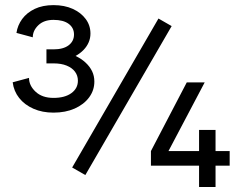

<svg xmlns="http://www.w3.org/2000/svg" viewBox="-20 -749 977 769"><path d="M194.3 -551.3Q233.4 -551.3 254.9 -567.6Q276.4 -584 276.4 -610.8Q276.4 -637.7 254.9 -653.6Q233.4 -669.4 194.3 -669.4Q155.8 -669.4 133.5 -647.9Q111.3 -626.5 111.3 -599.6L45.9 -617.2Q50.3 -647.5 68.8 -672.9Q87.4 -698.2 119.1 -713.4Q150.9 -728.5 194.3 -728.5Q238.3 -728.5 271.5 -713.4Q304.7 -698.2 323.5 -672.6Q342.3 -647 342.3 -614.7Q342.3 -596.2 335.2 -579.6Q328.1 -563 314.9 -549.3Q301.8 -535.6 282.7 -524.9Q306.2 -513.7 323 -498Q339.8 -482.4 348.9 -463.6Q357.9 -444.8 357.9 -422.4Q357.9 -387.2 336.9 -358.9Q315.9 -330.6 279.1 -314.2Q242.2 -297.9 194.3 -297.9Q149.4 -297.9 114 -313.5Q78.6 -329.1 56.9 -356.4Q35.2 -383.8 30.8 -419.4L96.2 -437Q96.2 -406.2 122.6 -381.6Q148.9 -356.9 194.3 -356.9Q239.7 -356.9 265.9 -376Q292 -395 292 -425.8Q292 -446.3 280.3 -461.9Q268.6 -477.5 246.8 -486.3Q225.1 -495.1 194.8 -495.1H166V-551.3ZM321.8 -47.9 269 -78.1 614.7 -674.8 667.5 -644.5ZM799.8 -418.9 654.8 -144H777.3V-228.5H843.3V-144H899.9V-85.4H843.3V0H777.3V-85.4H584.5V-144L728 -418.9Z"/></svg>

Font: Giphurs
Style: Regular
Weight: 400
Version: Version 2.010